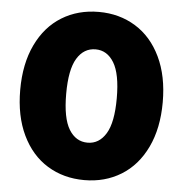

<svg xmlns="http://www.w3.org/2000/svg" viewBox="-52 -764 789 828"><g transform="rotate(5 342.5 -350.0)"><path d="M34 -350Q34 -463 73.5 -545.5Q113 -628 183 -671Q253 -714 343 -714Q432 -714 502 -671Q572 -628 611.5 -545.5Q651 -463 651 -350Q651 -237 611.5 -154.5Q572 -72 502 -29Q432 14 343 14Q253 14 183 -29Q113 -72 73.5 -154.5Q34 -237 34 -350ZM452 -350Q452 -455 422.5 -503.5Q393 -552 343 -552Q292 -552 262.5 -503.5Q233 -455 233 -350Q233 -245 262.5 -196.5Q292 -148 343 -148Q393 -148 422.5 -196.5Q452 -245 452 -350Z"/></g></svg>

Font: Montserrat Alternates ExtraBold
Style: Regular
Weight: 800
Designer: Julieta Ulanovsky
Foundry: Julieta Ulanovsky
Version: Version 7.200